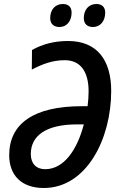

<svg xmlns="http://www.w3.org/2000/svg" viewBox="-20 -930 596 960"><path d="M278 -795C313 -795 338 -824 338 -867C338 -896 321 -910 294 -910C254 -910 231 -879 231 -840C231 -810 249 -795 278 -795ZM445 -795C481 -795 506 -824 506 -867C506 -896 488 -910 462 -910C422 -910 399 -879 399 -840C399 -810 417 -795 445 -795ZM199 10C413 10 536 -236 536 -475C536 -629 466 -725 320 -725C251 -725 192 -709 140 -680L139 -582C191 -609 241 -629 304 -629C383 -629 423 -571 423 -473C423 -447 421 -426 418 -399H389C149 -399 26 -312 26 -154C26 -55 86 10 199 10ZM206 -84C161 -84 134 -112 134 -160C134 -254 214 -308 365 -308H399C367 -184 301 -84 206 -84Z"/></svg>

Font: Noto Sans Display SemiCondensed Medium
Style: Italic
Weight: 500
Width: 4
Italic angle: -12°
Designer: Monotype Design Team
Foundry: Monotype Imaging Inc.
Version: Version 1.900